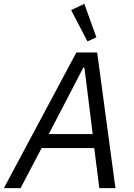

<svg xmlns="http://www.w3.org/2000/svg" viewBox="-47 -968 690 988"><path d="M547 0H464L438 -206H167L59 0H-27L346 -698H453ZM430 -278 398 -536 387 -621H382L337 -534L204 -278ZM403 -755 319 -916 387 -948 449 -776Z"/></svg>

Font: IBM Plex Sans Var
Style: Italic
Weight: 400
Italic angle: -11.31°
Designer: Mike Abbink, Paul van der Laan, Pieter van Rosmalen
Foundry: Bold Monday
Version: Version 1.001